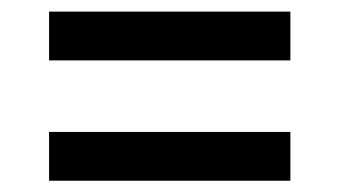

<svg xmlns="http://www.w3.org/2000/svg" viewBox="-20 -494 597 338"><path d="M491.2 -387.7Q491.2 -409.2 491.2 -473.6Q384.8 -473.6 66.4 -473.6Q66.4 -452.1 66.4 -387.7Q171.9 -387.7 491.2 -387.7ZM491.2 -175.8Q491.2 -197.3 491.2 -261.7Q384.8 -261.7 66.4 -261.7Q66.4 -240.2 66.4 -175.8Q171.9 -175.8 491.2 -175.8Z"/></svg>

Font: DaxlinePro-Medium
Style: Medium
Weight: 400
Designer: Hans Reichel
Version: Version 7.502; 2006